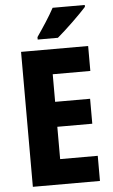

<svg xmlns="http://www.w3.org/2000/svg" viewBox="-61 -972 597 1012"><g transform="rotate(-5 237.0 -465.5)"><path d="M427 -921V-931H257C233 -886 197 -832 164 -784V-771H271C320 -812 395 -885 427 -921ZM426 0V-133H227V-304H412V-436H227V-582H426V-714H71V0Z"/></g></svg>

Font: Noto Sans Sinhala UI Condensed ExtraBold
Style: Regular
Weight: 800
Width: 3
Designer: Jelle Bosma - Monotype Design Team
Foundry: Monotype Imaging Inc.
Version: Version 2.006